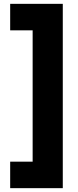

<svg xmlns="http://www.w3.org/2000/svg" viewBox="-20 -860 405 1000"><path d="M307 120H33V-18H150V-702H33V-840H307Z"/></svg>

Font: Cooper Hewitt
Style: Bold
Weight: 711
Designer: Village Type and Design LLC
Foundry: Cooper Hewitt Smithsonian Design Museum
Version: 1.000